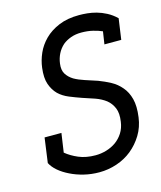

<svg xmlns="http://www.w3.org/2000/svg" viewBox="-108 -783 731 870"><g transform="rotate(-15 257.5 -348.0)"><path d="M35 -93Q45 -73 66 -55Q87 -37 116 -23Q144 -9 178.5 -0.5Q213 8 251 8Q293 8 333 -5.5Q373 -19 404 -44Q436 -70 458 -106Q480 -142 486 -187Q493 -238 484 -272.5Q475 -307 455 -330Q435 -354 408 -368.5Q381 -383 352 -394Q322 -404 294 -413Q266 -422 245 -434Q224 -447 212.5 -465.5Q201 -484 205 -514Q208 -538 218.5 -559Q229 -580 247 -596Q263 -609 285 -617Q307 -625 334 -625Q364 -625 388.5 -619Q413 -613 431 -605L422 -546H501L515 -644Q494 -664 471 -676Q448 -688 426 -694Q404 -700 383.5 -702Q363 -704 345 -704Q290 -704 249.5 -687Q209 -670 182 -643Q155 -616 140.5 -583Q126 -550 122 -517Q116 -470 126.5 -440Q137 -410 157 -390Q177 -371 205 -359.5Q233 -348 262 -338Q291 -329 319 -319Q347 -309 368 -293Q388 -277 398.5 -252Q409 -227 403 -188Q399 -159 385 -137Q371 -115 350 -100Q330 -86 305 -78.5Q280 -71 254 -71Q209 -71 175 -85.5Q141 -100 117 -120L130 -209H51Z"/></g></svg>

Font: Josefin Slab Thin
Style: Italic
Weight: 100
Italic angle: -12°
Designer: Santiago Orozco
Foundry: Typemade
Version: Version 2.000